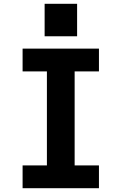

<svg xmlns="http://www.w3.org/2000/svg" viewBox="-20 -991 640 1011"><path d="M99 0V-120H227V-615H99V-735H501V-615H373V-120H501V0ZM215 -800V-971H386V-800Z"/></svg>

Font: Iosevka SS04 Heavy Extended
Style: Regular
Weight: 900
Width: 7
Monospace: yes
Designer: Belleve Invis
Foundry: Belleve Invis
Version: Version 19.0.0; ttfautohint (v1.8.4)